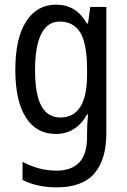

<svg xmlns="http://www.w3.org/2000/svg" viewBox="-20 -567 548 827"><path d="M222 -547Q264 -547 297 -527.5Q330 -508 354 -466H359L369 -537H438V7Q438 120 386.5 180Q335 240 224 240Q140 240 77 208V130Q148 168 224 168Q287 168 321 133Q355 98 355 22V5Q355 -10 356 -32Q357 -54 359 -74H355Q308 10 220 10Q137 10 91.5 -61Q46 -132 46 -266Q46 -402 92.5 -474.5Q139 -547 222 -547ZM237 -474Q184 -474 157.5 -420.5Q131 -367 131 -265Q131 -161 158 -111Q185 -61 240 -61Q355 -61 355 -245V-269Q355 -377 326.5 -425.5Q298 -474 237 -474Z"/></svg>

Font: Noto Sans Lao Condensed
Style: Regular
Weight: 400
Width: 3
Designer: Monotype Design Team
Foundry: Monotype Imaging Inc.
Version: Version 2.003; ttfautohint (v1.8.4.7-5d5b)